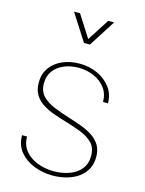

<svg xmlns="http://www.w3.org/2000/svg" viewBox="-137 -1015 830 1100"><g transform="rotate(15 278.5 -464.5)"><path d="M57.1 -173.3Q57.1 -114.7 90.1 -75.2Q123 -35.6 175 -15.4Q227.1 4.9 284.7 4.9Q328.6 4.9 367.7 -5.9Q406.7 -16.6 436.5 -37.6Q466.3 -58.6 483.2 -90.1Q500 -121.6 500 -162.6Q500 -204.6 482.2 -233.2Q464.4 -261.7 434.3 -281Q404.3 -300.3 367.4 -314Q330.6 -327.6 292 -339.4Q243.2 -354.5 199.7 -372.1Q156.2 -389.6 128.7 -417.7Q101.1 -445.8 101.1 -492.7Q101.1 -536.6 123.8 -567.4Q146.5 -598.1 185.3 -614.3Q224.1 -630.4 272 -630.4Q320.3 -630.4 362.3 -612.1Q404.3 -593.8 430.2 -559.6Q456.1 -525.4 456.1 -477.1H485.4Q485.4 -531.2 455.3 -571Q425.3 -610.8 376.7 -632.8Q328.1 -654.8 272 -654.8Q214.8 -654.8 169.4 -634.8Q124 -614.7 97.7 -577.9Q71.3 -541 71.3 -490.7Q71.3 -447.3 89.1 -418Q106.9 -388.7 137.2 -369.4Q167.5 -350.1 204.6 -336.9Q241.7 -323.7 280.3 -312.5Q328.6 -298.3 372.1 -281.5Q415.5 -264.6 442.9 -236.8Q470.2 -209 470.2 -160.6Q470.2 -112.8 444.3 -81.8Q418.5 -50.8 376.2 -35.6Q334 -20.5 284.7 -20.5Q234.4 -20.5 189.2 -37.6Q144 -54.7 115.5 -88.6Q86.9 -122.6 86.9 -173.3ZM161.6 -934.1 263.2 -775.4H298.3L399.9 -934.1H364.7L280.8 -803.2L197.3 -934.1Z"/></g></svg>

Font: Estedad-FD-VF Thin
Style: Regular
Weight: 100
Designer: Amin Abedi
Version: Version 5.0